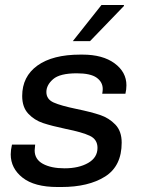

<svg xmlns="http://www.w3.org/2000/svg" viewBox="-20 -740 576 770"><path d="M487 -398Q487 -381 483 -364H390Q392 -376 392 -383Q392 -411 367.5 -428.5Q343 -446 288 -446Q220 -446 193 -422.5Q166 -399 166 -371Q166 -342 195 -329Q224 -316 287 -303Q345 -291 381 -279Q417 -267 442.5 -240.5Q468 -214 468 -168Q468 -74 401.5 -32Q335 10 226 10H211Q118 10 70.5 -27.5Q23 -65 23 -121Q23 -138 28 -160H121Q119 -142 119 -137Q119 -101 152 -83Q185 -65 239 -65Q296 -65 333.5 -86.5Q371 -108 371 -147Q371 -181 340 -195.5Q309 -210 244 -223Q187 -235 152.5 -246.5Q118 -258 93.5 -284Q69 -310 69 -355Q69 -433 130 -477Q191 -521 302 -521H311Q392 -521 439.5 -486Q487 -451 487 -398ZM477 -720V-716L341 -575H272L387 -720Z"/></svg>

Font: Chivo
Style: Italic
Weight: 400
Italic angle: -8.05°
Designer: Hector Gatti
Foundry: Omnibus-Type
Version: Version 1.007